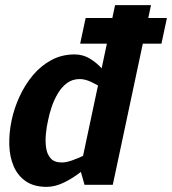

<svg xmlns="http://www.w3.org/2000/svg" viewBox="-20 -720 670 748"><path d="M292.3 -60 428.3 -700H568.3L434.3 -70ZM292.3 -60 434.3 -70 419.3 0H309.3ZM397.3 -163.3 407.3 -160Q407.3 -160 392.7 -143Q378 -126 352.8 -101Q327.7 -76 296 -51Q264.3 -26 229.5 -9Q194.7 8 161.7 8L221.3 -87Q237.3 -87 260 -94.8Q282.7 -102.7 306.7 -114.2Q330.7 -125.7 351 -136.7Q371.3 -147.7 384.3 -155.5Q397.3 -163.3 397.3 -163.3ZM434.3 -336.7Q434.3 -336.7 419.8 -348.2Q405.3 -359.7 382.8 -374.3Q360.3 -389 335.8 -400.5Q311.3 -412 291 -412L270.7 -508Q303.7 -508 331.3 -491Q359 -474 380.3 -449Q401.7 -424 416 -399Q430.3 -374 438 -357Q445.7 -340 445.7 -340ZM291 -412Q261.7 -412 240.7 -396.2Q219.7 -380.3 204.8 -355Q190 -329.7 180.8 -302Q171.7 -274.3 167 -250Q161.3 -225.7 158.7 -197.5Q156 -169.3 159.7 -144Q163.3 -118.7 177.7 -102.8Q192 -87 221.3 -87L161.7 8Q112 8 80.3 -14Q48.7 -36 33 -73Q17.3 -110 16.2 -156Q15 -202 25 -250Q35 -298 56.2 -344Q77.3 -390 108.3 -427Q139.3 -464 180.2 -486Q221 -508 270.7 -508ZM292.3 -550 313.7 -650H630.3L609 -550Z"/></svg>

Font: Epunda Sans Light
Style: Italic
Weight: 300
Italic angle: -12.0243°
Designer: Simon Atzbach
Foundry: typofactur
Version: Version 2.204